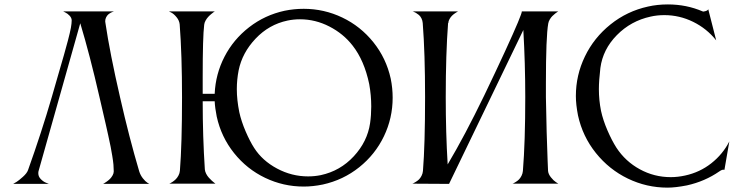

<svg xmlns="http://www.w3.org/2000/svg" viewBox="-20 -839 3387 876"><path d="M615.2 -57.1Q620.6 -39.6 632.1 -25.1Q643.6 -10.7 652.3 -5.4L661.1 0H450.2Q452.1 -1 455.6 -2.9Q459 -4.9 467.3 -10.7Q475.6 -16.6 481.9 -22.9Q488.3 -29.3 493.7 -38.8Q499 -48.3 499 -57.1Q499 -71.3 497.6 -87.9Q496.1 -104.5 492.2 -127.9Q488.3 -151.4 484.9 -168.9Q481.4 -186.5 474.1 -220Q466.8 -253.4 462.6 -271.7Q458.5 -290 448.5 -332.8Q438.5 -375.5 434.1 -395Q390.1 -587.4 346.2 -732.9L155.8 -58.1Q154.8 -55.2 154.8 -47.9Q154.8 -33.2 166.7 -21.2Q178.7 -9.3 190.9 -4.9L203.1 0H40Q46.4 -3.4 56.2 -9.5Q65.9 -15.6 84.5 -32.2Q103 -48.8 107.9 -63Q168.9 -233.4 216.8 -397.9Q226.1 -430.7 245.1 -496.1Q264.2 -561.5 271.7 -587.9Q279.3 -614.3 289.6 -653.1Q299.8 -691.9 303.5 -712.4Q307.1 -732.9 307.1 -746.1Q307.1 -757.3 297.4 -767.6Q287.6 -777.8 277.8 -782.2L268.1 -787.1H501Q499.5 -786.6 496.6 -785.9Q493.7 -785.2 486.6 -781.5Q479.5 -777.8 474.1 -773.2Q468.8 -768.6 464.4 -760.3Q460 -752 460 -742.2Q460 -741.2 460.4 -738.8Q460.9 -736.3 460.9 -734.9Q481.4 -596.2 527.8 -395Q569.3 -211.9 615.2 -57.1Z M1068.8 -518.1Q1060.5 -475.6 1060.5 -432.1Q1060.5 -383.3 1071.8 -327.1Q1081.1 -285.2 1100.6 -239.7Q1120.1 -194.3 1139.6 -164.1Q1176.8 -106 1243.9 -70.1Q1311 -34.2 1385.7 -34.2Q1415.5 -34.2 1443.8 -40Q1532.2 -59.1 1594.2 -126Q1656.2 -192.9 1668.5 -276.9Q1673.8 -313.5 1673.8 -353Q1673.8 -404.3 1664.6 -455.1Q1642.1 -563 1588.9 -630.9Q1546.9 -685.1 1482.9 -718Q1418.9 -751 1348.6 -751Q1319.8 -751 1291.5 -745.1Q1207 -727.1 1146 -662.6Q1085 -598.1 1068.8 -518.1ZM959.5 -377H904.8Q904.8 -215.8 914.6 -65.9Q915.5 -56.2 920.7 -46.1Q925.8 -36.1 932.9 -28.3Q939.9 -20.5 946.8 -14.2Q953.6 -7.8 958.5 -4.4L962.9 -1H752.4Q754.4 -2 757.3 -3.2Q760.3 -4.4 768.1 -9.8Q775.9 -15.1 782.2 -21.5Q788.6 -27.8 794.2 -38.1Q799.8 -48.3 800.8 -60.1Q810.5 -182.1 810.5 -394Q810.5 -587.4 799.8 -728Q797.9 -745.6 785.6 -760.5Q773.4 -775.4 762.2 -781.2L750.5 -787.1H960.4Q958.5 -786.1 955.6 -784.2Q952.6 -782.2 944.6 -775.6Q936.5 -769 930.2 -762.2Q923.8 -755.4 918.2 -745.6Q912.6 -735.8 911.6 -726.1Q904.8 -671.4 904.8 -487.8V-411.1H959.5Q963.4 -501 1004.2 -580.1Q1044.9 -659.2 1116.7 -714.8Q1188.5 -770.5 1278.8 -790Q1321.8 -798.8 1365.7 -798.8Q1458.5 -798.8 1541.7 -759Q1625 -719.2 1683.6 -646.2Q1742.2 -573.2 1762.7 -480Q1771.5 -437 1771.5 -393.1Q1771.5 -300.3 1731.7 -217.3Q1691.9 -134.3 1618.9 -75.9Q1545.9 -17.6 1452.6 2.9Q1407.2 12.2 1365.7 12.2Q1272.9 12.2 1189.7 -27.6Q1106.4 -67.4 1047.9 -140.6Q989.3 -213.9 968.8 -307.1Q960.9 -346.2 959.5 -377Z M1909.7 -59.1Q1919.4 -179.2 1919.4 -396Q1919.4 -595.2 1908.7 -733.9Q1907.7 -745.6 1902.8 -755.4Q1897.9 -765.1 1891.1 -770.8Q1884.3 -776.4 1877.7 -780.3Q1871.1 -784.2 1866.7 -785.6L1862.3 -787.1H2070.3Q2068.4 -786.1 2065.7 -784.7Q2063 -783.2 2055.4 -778.1Q2047.9 -772.9 2042 -767.1Q2036.1 -761.2 2031 -752.2Q2025.9 -743.2 2025.4 -733.9H2024.4Q2013.7 -593.3 2013.7 -396Q2013.7 -232.9 2022.5 -88.9Q2100.1 -219.2 2189.5 -403.8Q2243.7 -516.6 2284.2 -604.7Q2324.7 -692.9 2342.8 -736.3Q2360.8 -779.8 2360.8 -786.1L2360.4 -787.1H2527.3Q2525.9 -786.1 2522.9 -784.4Q2520 -782.7 2512.9 -777.1Q2505.9 -771.5 2500 -765.6Q2494.1 -759.8 2488.5 -750.5Q2482.9 -741.2 2481.4 -731.9Q2470.7 -672.9 2470.7 -457V-396Q2471.7 -322.3 2474.1 -238Q2476.6 -153.8 2478.5 -106.4L2480.5 -59.1Q2481.9 -44.4 2493.7 -29.8Q2505.4 -15.1 2516.6 -7.8L2527.3 -1H2318.4Q2320.3 -1.5 2323.2 -2.9Q2326.2 -4.4 2334 -9.3Q2341.8 -14.2 2347.9 -20.3Q2354 -26.4 2359.4 -36.9Q2364.7 -47.4 2365.7 -59.1Q2376.5 -191.4 2376.5 -396Q2376.5 -549.3 2367.7 -702.1L2029.3 -1V0L1861.3 -1Q1863.3 -1.5 1866.2 -2.9Q1869.1 -4.4 1877.2 -9.3Q1885.3 -14.2 1891.6 -20.3Q1897.9 -26.4 1903.3 -36.9Q1908.7 -47.4 1909.7 -59.1Z M2719.2 -528.8Q2712.4 -470.7 2712.4 -432.1Q2712.4 -381.8 2722.2 -333Q2731.4 -290.5 2751.5 -244.1Q2771.5 -197.8 2792.5 -165Q2833.5 -102.5 2899.2 -66.7Q2964.8 -30.8 3040.5 -30.8Q3072.3 -30.8 3105.5 -38.1Q3172.9 -52.7 3225.3 -94Q3277.8 -135.3 3307.6 -193.8L3285.2 -64Q3276.4 -67.4 3262.2 -57.1Q3195.8 -11.2 3114.3 6.8Q3062 17.1 3025.4 17.1Q2930.2 17.1 2844.7 -24.2Q2759.3 -65.4 2698.7 -140.9Q2638.2 -216.3 2617.2 -312Q2607.4 -361.8 2607.4 -400.9Q2607.4 -496.1 2648.7 -581.5Q2689.9 -667 2765.4 -727.5Q2840.8 -788.1 2936.5 -809.1Q2979 -818.8 3027.3 -818.8Q3111.8 -818.8 3185.5 -787.1Q3189 -785.2 3199.2 -788.3Q3209.5 -791.5 3211.4 -796.9L3247.6 -654.8Q3205.1 -708.5 3142.6 -739.3Q3080.1 -770 3011.2 -770Q2977.5 -770 2948.2 -763.2Q2858.4 -743.7 2794.4 -678.7Q2730.5 -613.8 2719.2 -528.8Z"/></svg>

Font: Anticva
Style: Regular
Weight: 400
Version: Version 1.000